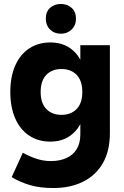

<svg xmlns="http://www.w3.org/2000/svg" viewBox="-20 -758 627 968"><path d="M249 190Q181 190 130.5 175Q80 160 39 135L95 12Q129 31 164 42.5Q199 54 237 54Q281 54 314.5 39Q348 24 366.5 -6Q385 -36 385 -80V-177L404 -294L385 -393V-530H534V-87Q534 4 498 65.5Q462 127 398 158.5Q334 190 249 190ZM234 -44Q173 -44 127.5 -74Q82 -104 57 -160.5Q32 -217 32 -294Q32 -372 57 -428Q82 -484 127.5 -514Q173 -544 234 -544Q314 -544 362.5 -489.5Q411 -435 411 -334V-255Q411 -155 362.5 -99.5Q314 -44 234 -44ZM290 -179Q338 -179 366.5 -208.5Q395 -238 395 -294Q395 -351 366.5 -380.5Q338 -410 290 -410Q242 -410 213.5 -380.5Q185 -351 185 -294Q185 -238 213.5 -208.5Q242 -179 290 -179ZM287 -588Q254 -588 232.5 -609Q211 -630 211 -664Q211 -699 232.5 -718.5Q254 -738 287 -738Q319 -738 341 -718.5Q363 -699 363 -664Q363 -630 341 -609Q319 -588 287 -588Z"/></svg>

Font: Radio Canada Big
Style: Bold
Weight: 700
Designer: Étienne Aubert Bonn
Foundry: Coppers and Brasses
Version: Version 1.001